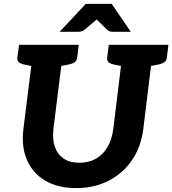

<svg xmlns="http://www.w3.org/2000/svg" viewBox="-20 -957 884 985"><path d="M370 8Q277 8 212.5 -30Q148 -68 118.5 -136Q89 -204 100 -294L154 -727H308L254 -295Q248 -242 261.5 -203.5Q275 -165 306.5 -143.5Q338 -122 387 -122Q436 -122 472.5 -143Q509 -164 531.5 -202.5Q554 -241 561 -294L614 -727H768L715 -294Q703 -202 656.5 -134.5Q610 -67 536.5 -29.5Q463 8 370 8ZM176 -727 148 -617 99 -627Q84 -631 76 -638.5Q68 -646 69 -662L78 -727ZM384 -727 376 -662Q374 -646 364 -638.5Q354 -631 337 -627L285 -617L286 -727ZM636 -727 609 -617 560 -627Q544 -631 536 -638.5Q528 -646 530 -662L538 -727ZM844 -727 836 -662Q834 -646 824 -638.5Q814 -631 797 -627L746 -617V-727ZM286 -794 420 -937H553L651 -794H557Q540 -794 530 -804L476 -857L413 -804Q409 -800 400.5 -797Q392 -794 384 -794Z"/></svg>

Font: Aleo ExtraBold
Style: Italic
Weight: 800
Italic angle: -7°
Designer: Alessio Laiso
Foundry: Alessio Laiso
Version: Version 2.001;gftools[0.9.29]